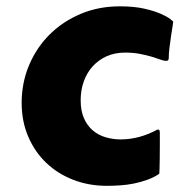

<svg xmlns="http://www.w3.org/2000/svg" viewBox="-20 -565 570 610"><path d="M48.8 -238.3Q48.8 -302.2 72.5 -358.2Q96.2 -414.1 137.9 -455.6Q179.7 -497.1 236.6 -521Q293.5 -544.9 360.4 -544.9Q405.8 -544.9 438 -537.6Q470.2 -530.3 490.7 -521.2Q511.2 -512.2 520.8 -504.6Q530.3 -497.1 530.3 -496.6Q530.3 -493.7 528.1 -480.2Q525.9 -466.8 523.2 -449Q520.5 -431.2 518.3 -412.4Q516.1 -393.6 516.1 -379.9Q516.1 -377.4 514.6 -374.5Q513.2 -371.6 506.8 -371.6Q501 -371.6 489.7 -375.7Q478.5 -379.9 462.2 -384.8Q445.8 -389.6 424.6 -393.8Q403.3 -397.9 377.4 -397.9Q345.2 -397.9 319.3 -386.5Q293.5 -375 274.9 -354.7Q256.3 -334.5 246.3 -306.6Q236.3 -278.8 236.3 -246.6Q236.3 -212.9 246.8 -189.2Q257.3 -165.5 274.9 -150.6Q292.5 -135.7 315.4 -128.9Q338.4 -122.1 363.8 -122.1Q393.1 -122.1 422.9 -130.1Q452.6 -138.2 479 -152.8Q480 -153.3 482.9 -153.3Q485.4 -153.3 486.6 -150.9Q487.8 -148.4 487.8 -141.6Q487.8 -126 487.8 -103.8Q487.8 -81.5 487.5 -61.3Q487.3 -41 486.8 -26.9Q486.3 -12.7 485.8 -12.7Q468.3 -1 447.8 6.3Q427.2 13.7 405.5 18.1Q383.8 22.5 361.8 23.9Q339.8 25.4 319.3 25.4Q262.2 25.4 212.9 6.3Q163.6 -12.7 127.2 -47.4Q90.8 -82 69.8 -130.6Q48.8 -179.2 48.8 -238.3Z"/></svg>

Font: Carter One
Style: Regular
Weight: 400
Designer: vernon adams
Foundry: vernon adams
Version: Version 1.000